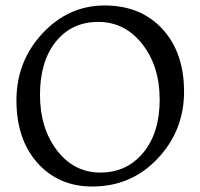

<svg xmlns="http://www.w3.org/2000/svg" viewBox="-20 -669 732 701"><path d="M188 -120C146.7 -174 126 -241.7 126 -323C126 -404.3 145.3 -469 184 -517C222.7 -565 274.3 -589 339 -589C403.7 -589 457.2 -562 499.5 -508C541.8 -454 563 -386.5 563 -305.5C563 -224.5 543 -159.8 503 -111.5C463 -63.2 410.8 -39 346.5 -39C282.2 -39 229.3 -66 188 -120ZM317 12C411.7 12 491.2 -22 555.5 -90C619.8 -158 652 -239.5 652 -334.5C652 -429.5 625.7 -505.7 573 -563C520.3 -620.3 450 -649 362 -649C274 -649 198.3 -615 135 -547C71.7 -479 40 -397.5 40 -302.5C40 -207.5 65.7 -131.3 117 -74C168.3 -16.7 235 12 317 12Z"/></svg>

Font: Alegreya SC
Style: Regular
Weight: 400
Designer: Juan Pablo del Peral
Foundry: Juan Pablo del Peral
Version: Version 1.003